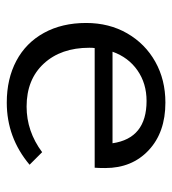

<svg xmlns="http://www.w3.org/2000/svg" viewBox="10 -524 520 581"><g transform="rotate(-90 270.5 -234.0)"><path d="M491 -234Q491 -164 459.5 -109.5Q428 -55 373.5 -24.5Q319 6 250 6Q160 6 106 -44.5Q52 -95 52 -176Q52 -197 53 -208H415Q416 -213 416 -224Q416 -310 368 -362Q320 -414 238 -414Q163 -414 100 -367L62 -405Q144 -474 250 -474Q322 -474 376.5 -445Q431 -416 461 -361.5Q491 -307 491 -234ZM404 -154H127Q142 -51 255 -51Q308 -51 347.5 -78.5Q387 -106 404 -154Z"/></g></svg>

Font: Ysabeau SC Medium
Style: Regular
Weight: 500
Designer: Christian Thalmann (Catharsis Fonts)
Version: Version 0.003